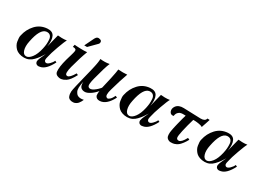

<svg xmlns="http://www.w3.org/2000/svg" viewBox="-25 -1570 3569 2623"><g transform="rotate(30 1759.0 -258.5)"><path d="M652 -149Q577 -1 490 15Q479 18 465.5 19Q452 20 436 12Q420 4 415 -15Q409 -35 422.5 -70.5Q436 -106 470 -176Q444 -133 423.5 -105Q403 -77 373.5 -46Q344 -15 309.5 0.5Q275 16 235 16Q192 16 157 3.5Q122 -9 101.5 -29Q81 -49 66 -75Q51 -101 47 -128Q43 -155 41 -180.5Q39 -206 45 -225Q67 -329 137 -404.5Q207 -480 314 -488Q396 -494 424 -439Q452 -384 435 -277L486 -479Q503 -476 546 -475Q589 -474 626 -480Q607 -450 564.5 -332Q522 -214 511 -158Q511 -157 508 -145.5Q505 -134 504 -128.5Q503 -123 502 -112Q501 -101 503.5 -95Q506 -89 511.5 -82.5Q517 -76 527 -73Q550 -67 582 -98Q614 -129 627 -161ZM398 -223Q407 -264 410 -298Q413 -332 410 -370Q407 -408 385.5 -428.5Q364 -449 325 -445Q232 -433 189 -213Q171 -128 188.5 -71Q206 -14 251 -14Q292 -14 334 -68.5Q376 -123 398 -223Z M1022 -655 909 -541H865L937 -689Q963 -740 1014 -720Q1036 -712 1036.5 -690Q1037 -668 1022 -655ZM993 -146Q967 -96 941.5 -62.5Q916 -29 892.5 -14Q869 1 857 5.5Q845 10 828 14Q800 21 763 7Q726 -7 722 -44Q713 -112 750 -248Q755 -265 763 -292.5Q771 -320 776 -336.5Q781 -353 787 -376Q793 -399 793.5 -407Q794 -415 793 -426Q785 -446 740 -446L748 -483Q761 -480 834.5 -477.5Q908 -475 946 -480Q901 -362 858 -198Q850 -168 846.5 -146.5Q843 -125 842.5 -104Q842 -83 850 -72Q858 -61 875 -62Q912 -64 967 -158Z M1609 -146Q1530 7 1426 11Q1374 14 1355 -29Q1352 -46 1352.5 -63Q1353 -80 1355 -92L1358 -105Q1314 -53 1267 -23.5Q1220 6 1188 6Q1146 6 1123 -17.5Q1100 -41 1102 -105Q1089 -43 1088 -4.5Q1087 34 1100.5 58.5Q1114 83 1125 92Q1136 101 1148 105Q1182 118 1231 106Q1230 110 1227.5 116.5Q1225 123 1215.5 140.5Q1206 158 1194.5 171.5Q1183 185 1163.5 196.5Q1144 208 1122 209Q1088 211 1066.5 200Q1045 189 1037 168Q1029 147 1027 130Q1025 113 1026 92Q1028 68 1043 2.5Q1058 -63 1079.5 -149.5Q1101 -236 1107 -261Q1110 -272 1116 -298Q1122 -324 1124.5 -335.5Q1127 -347 1132 -368.5Q1137 -390 1139 -403Q1141 -416 1144 -433Q1147 -450 1148 -463.5Q1149 -477 1149 -490Q1224 -481 1293 -494Q1262 -426 1208 -215Q1200 -183 1197 -167.5Q1194 -152 1191.5 -130Q1189 -108 1192.5 -95Q1196 -82 1205 -75Q1234 -54 1285 -88Q1311 -106 1331 -125Q1351 -144 1359 -154L1366 -165Q1381 -222 1405.5 -336.5Q1430 -451 1433 -488Q1511 -482 1574 -488Q1531 -370 1484 -202Q1468 -149 1469 -114.5Q1470 -80 1497 -73Q1511 -68 1535.5 -90Q1560 -112 1582 -159Z M2277 -149Q2202 -1 2115 15Q2104 18 2090.5 19Q2077 20 2061 12Q2045 4 2040 -15Q2034 -35 2047.5 -70.5Q2061 -106 2095 -176Q2069 -133 2048.5 -105Q2028 -77 1998.5 -46Q1969 -15 1934.5 0.5Q1900 16 1860 16Q1817 16 1782 3.5Q1747 -9 1726.5 -29Q1706 -49 1691 -75Q1676 -101 1672 -128Q1668 -155 1666 -180.5Q1664 -206 1670 -225Q1692 -329 1762 -404.5Q1832 -480 1939 -488Q2021 -494 2049 -439Q2077 -384 2060 -277L2111 -479Q2128 -476 2171 -475Q2214 -474 2251 -480Q2232 -450 2189.5 -332Q2147 -214 2136 -158Q2136 -157 2133 -145.5Q2130 -134 2129 -128.5Q2128 -123 2127 -112Q2126 -101 2128.5 -95Q2131 -89 2136.5 -82.5Q2142 -76 2152 -73Q2175 -67 2207 -98Q2239 -129 2252 -161ZM2023 -223Q2032 -264 2035 -298Q2038 -332 2035 -370Q2032 -408 2010.5 -428.5Q1989 -449 1950 -445Q1857 -433 1814 -213Q1796 -128 1813.5 -71Q1831 -14 1876 -14Q1917 -14 1959 -68.5Q2001 -123 2023 -223Z M2858 -515Q2855 -506 2850.5 -492Q2846 -478 2836 -447.5Q2826 -417 2819 -398L2813 -378Q2795 -390 2757.5 -396.5Q2720 -403 2692 -404H2664Q2634 -304 2610 -198Q2591 -114 2595.5 -85.5Q2600 -57 2634 -58Q2674 -60 2725 -155L2753 -142Q2732 -102 2709 -72Q2686 -42 2669 -27Q2652 -12 2631 -2Q2610 8 2602 9.5Q2594 11 2579 14Q2563 16 2542.5 15.5Q2522 15 2501 0Q2480 -15 2475 -41Q2472 -53 2472 -68.5Q2472 -84 2473 -97Q2474 -110 2478 -131.5Q2482 -153 2484.5 -165.5Q2487 -178 2493.5 -206Q2500 -234 2503 -246Q2512 -289 2528 -344Q2544 -399 2545 -402Q2542 -401 2520.5 -402.5Q2499 -404 2477 -400.5Q2455 -397 2440 -385Q2421 -369 2414.5 -354Q2408 -339 2404 -316Q2357 -307 2340.5 -348Q2324 -389 2353 -431Q2390 -482 2471 -479Q2693 -470 2741 -470Q2813 -470 2822 -517Z M3500 -149Q3425 -1 3338 15Q3327 18 3313.5 19Q3300 20 3284 12Q3268 4 3263 -15Q3257 -35 3270.5 -70.5Q3284 -106 3318 -176Q3292 -133 3271.5 -105Q3251 -77 3221.5 -46Q3192 -15 3157.5 0.5Q3123 16 3083 16Q3040 16 3005 3.5Q2970 -9 2949.5 -29Q2929 -49 2914 -75Q2899 -101 2895 -128Q2891 -155 2889 -180.5Q2887 -206 2893 -225Q2915 -329 2985 -404.5Q3055 -480 3162 -488Q3244 -494 3272 -439Q3300 -384 3283 -277L3334 -479Q3351 -476 3394 -475Q3437 -474 3474 -480Q3455 -450 3412.5 -332Q3370 -214 3359 -158Q3359 -157 3356 -145.5Q3353 -134 3352 -128.5Q3351 -123 3350 -112Q3349 -101 3351.5 -95Q3354 -89 3359.5 -82.5Q3365 -76 3375 -73Q3398 -67 3430 -98Q3462 -129 3475 -161ZM3246 -223Q3255 -264 3258 -298Q3261 -332 3258 -370Q3255 -408 3233.5 -428.5Q3212 -449 3173 -445Q3080 -433 3037 -213Q3019 -128 3036.5 -71Q3054 -14 3099 -14Q3140 -14 3182 -68.5Q3224 -123 3246 -223Z"/></g></svg>

Font: GFS Artemisia
Style: Bold Italic
Weight: 700
Italic angle: -12°
Designer: Designed by Takis Katsoulidis and George D. Matthiopoulos.
Foundry: Designed by Takis Katsoulidis and George D. Matthiopoulos.
Version: Version 1.0